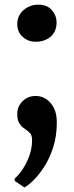

<svg xmlns="http://www.w3.org/2000/svg" viewBox="-20 -562 318 823"><path d="M132.5 -383Q100.5 -383 77.2 -404Q54 -425 54 -458.5Q54 -495.5 81 -518.8Q108 -542 144 -542Q182 -542 202.2 -518.8Q222.5 -495.5 222.5 -466Q222.5 -427 197.2 -405Q172 -383 132.5 -383ZM84 241 43 213.5V203Q59.5 189.5 76.8 163.8Q94 138 105.8 105.5Q117.5 73 117.5 38.5Q117.5 18 108 8Q98.5 -2 86 -10Q73.5 -18 63.8 -31.8Q54 -45.5 54 -73.5Q54 -106 76.8 -128.2Q99.5 -150.5 131 -150.5H136Q157 -150.5 177 -138Q197 -125.5 210.2 -100.5Q223.5 -75.5 223.5 -38Q223.5 22.5 207.5 71Q191.5 119.5 168.2 154.8Q145 190 122.2 212Q99.5 234 85 241Z"/></svg>

Font: Merriweather 28pt
Style: Bold
Weight: 700
Version: Version 2.100